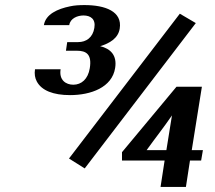

<svg xmlns="http://www.w3.org/2000/svg" viewBox="-20 -737 848 757"><path d="M118 -464C115 -445 118 -429 125 -416C144 -380 190 -362 256 -362C338 -362 422 -392 434 -469C442 -519 416 -545 375 -555C412 -566 446 -586 452 -624C463 -692 395 -717 313 -717C293 -717 274 -716 256 -712C207 -702 160 -681 153 -638H253C257 -665 286 -676 309 -676C337 -676 358 -662 352 -627C346 -589 320 -571 288 -571H245L240 -537H283C320 -537 343 -523 334 -468C327 -425 301 -403 269 -403C240 -403 212 -421 219 -464ZM252 -112 314 -73 752 -646 689 -683ZM461 -137V-104H629L613 0H713L729 -104H773L780 -145H736L776 -395H676L675 -394ZM558 -145C591 -191 626 -235 658 -282L636 -145Z"/></svg>

Font: Aerodynamic
Style: Obl
Weight: 500
Designer: Google
Version: Version 2.000980; 2014